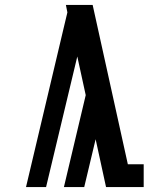

<svg xmlns="http://www.w3.org/2000/svg" viewBox="-20 -755 640 775"><path d="M85 0 237 -642 252 -705 246 -735H354L496 -92H560V0H408L366 -193L320 0H238L326 -371L292 -527L166 0Z"/></svg>

Font: Iosevka Curly Slab SmBdEx
Style: Regular
Weight: 600
Width: 7
Monospace: yes
Designer: Belleve Invis
Foundry: Belleve Invis
Version: Version 11.1.0; ttfautohint (v1.8.3)